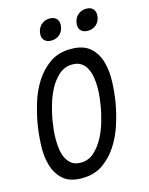

<svg xmlns="http://www.w3.org/2000/svg" viewBox="-138 -1031 876 1127"><g transform="rotate(-15 300.0 -467.5)"><path d="M234 -80Q282 -80 316.5 -111.5Q351 -143 374.5 -187.5Q398 -232 412 -281.5Q426 -331 432 -367Q436 -390 439.5 -420Q443 -450 443 -481.5Q443 -513 438 -543.5Q433 -574 421 -597.5Q409 -621 388 -635.5Q367 -650 335 -650Q287 -650 252 -618.5Q217 -587 194 -542.5Q171 -498 157.5 -449.5Q144 -401 138 -366Q134 -342 130.5 -311.5Q127 -281 127 -249.5Q127 -218 131.5 -187.5Q136 -157 148.5 -133Q161 -109 181.5 -94.5Q202 -80 234 -80ZM218 10Q143 10 103 -26.5Q63 -63 47.5 -119Q32 -175 35 -241Q38 -307 48 -367Q58 -425 78 -490.5Q98 -556 133.5 -611.5Q169 -667 221.5 -703.5Q274 -740 350 -740Q425 -740 465.5 -704Q506 -668 521.5 -612.5Q537 -557 534.5 -492Q532 -427 522 -368Q512 -308 491 -241.5Q470 -175 434 -119Q398 -63 345.5 -26.5Q293 10 218 10ZM475 -817Q446 -817 431.5 -834Q417 -851 422 -880Q427 -910 448 -927.5Q469 -945 498 -945Q527 -945 541 -927.5Q555 -910 550 -880Q545 -851 524.5 -834Q504 -817 475 -817ZM253 -817Q224 -817 209.5 -834Q195 -851 200 -880Q205 -910 226 -927.5Q247 -945 276 -945Q305 -945 319 -927.5Q333 -910 328 -880Q323 -851 302.5 -834Q282 -817 253 -817Z"/></g></svg>

Font: Maple Mono Normal NL
Style: Italic
Weight: 400
Italic angle: -10°
Monospace: yes
Designer: subframe7536
Version: Version 7.000